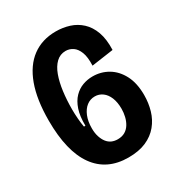

<svg xmlns="http://www.w3.org/2000/svg" viewBox="-165 -784 844 907"><g transform="rotate(-30 257.0 -330.0)"><path d="M273 14Q156 14 94.5 -72Q33 -158 33 -325Q33 -440 61.5 -517.5Q90 -595 143.5 -634.5Q197 -674 272 -674Q310 -674 345 -663Q380 -652 407 -627Q434 -602 448.5 -562Q463 -522 461 -464L342 -447Q344 -493 333.5 -520Q323 -547 305 -559Q287 -571 266 -571Q236 -571 214.5 -550.5Q193 -530 180 -494.5Q167 -459 161 -413Q155 -367 155 -316Q155 -293 157 -266Q159 -239 163 -218H171Q170 -270 182 -305.5Q194 -341 215 -362.5Q236 -384 262 -393.5Q288 -403 316 -403Q362 -403 400 -380.5Q438 -358 461 -314Q484 -270 484 -205Q484 -162 472.5 -122.5Q461 -83 435.5 -52Q410 -21 370 -3.5Q330 14 273 14ZM272 -86Q295 -86 311.5 -95.5Q328 -105 338.5 -122Q349 -139 354 -160Q359 -181 359 -202Q359 -238 348.5 -263.5Q338 -289 319.5 -302.5Q301 -316 278 -316Q253 -316 233.5 -301Q214 -286 202.5 -258Q191 -230 191 -192Q191 -166 197.5 -146Q204 -126 214.5 -112.5Q225 -99 239.5 -92.5Q254 -86 272 -86Z"/></g></svg>

Font: Bricolage Grotesque 72pt SemiCondensed SemiBold
Style: Regular
Weight: 600
Width: 4
Designer: Mathieu Triay
Foundry: Atelier Triay
Version: Version 1.001;gftools[0.9.33.dev8+g029e19f]